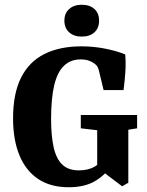

<svg xmlns="http://www.w3.org/2000/svg" viewBox="-20 -778 620 808"><path d="M269 10Q193 10 141 -24.5Q89 -59 62 -124Q35 -189 35 -280Q35 -384 68.5 -451Q102 -518 166.5 -550.5Q231 -583 323 -583Q373 -583 421.5 -573.5Q470 -564 507 -549Q510 -513 507.5 -475Q505 -437 500 -399H416L396 -482Q393 -493 389 -499Q385 -505 378 -510Q368 -518 353.5 -523Q339 -528 319 -528Q278 -528 250 -502Q222 -476 208.5 -420.5Q195 -365 195 -277Q195 -208 205.5 -159.5Q216 -111 241.5 -86Q267 -61 312 -61Q352 -61 379.5 -77.5Q407 -94 424 -120L446 -80Q425 -43 381 -16.5Q337 10 269 10ZM494 6 416 -53H389V-230L320 -238V-294H557V-238L520 -232V-9ZM397 -691Q397 -660 377.5 -642Q358 -624 324 -624Q291 -624 271 -642Q251 -660 251 -691Q251 -722 271 -740Q291 -758 324 -758Q358 -758 377.5 -740Q397 -722 397 -691Z"/></svg>

Font: Rasa
Style: Bold
Weight: 700
Designer: Anna Giedrys (Yrsa+Rasa design), David Brezina (Yrsa art-direction, Rasa art-direction, design)
Foundry: Rosetta Type Foundry
Version: Version 2.004